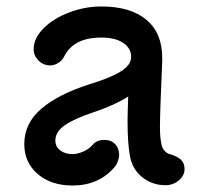

<svg xmlns="http://www.w3.org/2000/svg" viewBox="-20 -546 620 593"><path d="M550 -24Q550 -4 532.5 11Q515 26 491 26Q450 26 419 1Q388 -24 381 -66Q374 -105 374 -171Q374 -196 376 -248Q340 -224 274 -201Q210 -180 180.5 -159.5Q151 -139 151 -112Q151 -93 166 -81.5Q181 -70 204 -70Q219 -70 237.5 -78Q256 -86 269 -102Q281 -114 302 -114Q323 -114 335.5 -101Q348 -88 348 -67Q348 -59 344 -48Q340 -37 334 -30Q285 27 204 27Q138 27 96.5 -8.5Q55 -44 55 -101Q55 -165 107.5 -210Q160 -255 257 -286Q320 -305 352.5 -325Q385 -345 385 -370V-371Q385 -397 360.5 -413.5Q336 -430 293 -430Q208 -430 179 -373Q173 -360 160.5 -352Q148 -344 135 -344Q114 -344 99 -359Q84 -374 84 -394Q84 -428 114.5 -458.5Q145 -489 193.5 -507.5Q242 -526 293 -526Q383 -526 432 -485Q481 -444 481 -368V-356Q474 -199 474 -151Q474 -121 479 -99Q481 -88 489 -79.5Q497 -71 505 -70Q528 -63 539 -52.5Q550 -42 550 -24Z"/></svg>

Font: Tsukimi Rounded SemiBold
Style: Regular
Weight: 600
Designer: Takashi Funayama
Foundry: Takashi Funayama
Version: Version 1.032; ttfautohint (v1.8.3)